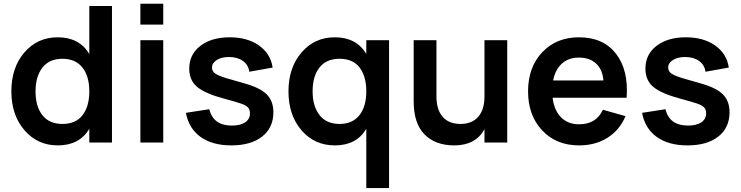

<svg xmlns="http://www.w3.org/2000/svg" viewBox="-20 -752 3909 1013"><path d="M451.2 -720.2H570.8V0H451.2V-72.3Q399.4 15.1 284.7 15.1Q178.2 15.1 109.1 -64.9Q40 -145 40 -270Q40 -396 108.9 -475.6Q177.7 -555.2 284.7 -555.2Q398.4 -555.2 451.2 -467.3ZM309.6 -441.9Q240.2 -441.9 203.9 -395.3Q167.5 -348.6 167.5 -270Q167.5 -189.9 203.9 -144Q240.2 -98.1 309.6 -98.1Q379.9 -98.1 415.5 -144.3Q451.2 -190.4 451.2 -270Q451.2 -350.1 414.6 -396Q377.9 -441.9 309.6 -441.9Z M841.3 -622.1H720.7V-732.4H841.3ZM841.3 0H720.7V-540H841.3Z M1200.7 15.1Q1100.6 15.1 1038.3 -29.5Q976.1 -74.2 960.9 -156.7L1084.5 -175.8Q1105 -89.4 1203.6 -89.4Q1247.6 -89.4 1273.2 -106.4Q1298.8 -123.5 1298.8 -153.8Q1298.8 -172.9 1289.3 -184.1Q1279.8 -195.3 1252.9 -205.1Q1227.5 -213.9 1163.1 -231.4Q1064.9 -257.3 1021.7 -292.2Q978.5 -327.1 978.5 -390.1Q978.5 -464.8 1037.1 -510Q1095.7 -555.2 1191.9 -555.2Q1285.2 -555.2 1346.4 -512Q1407.7 -468.8 1418.5 -395.5L1295.4 -373.5Q1290.5 -409.7 1261.7 -430.4Q1232.9 -451.2 1188 -451.2Q1148.9 -451.2 1123.8 -435.5Q1098.6 -419.9 1098.6 -395.5Q1098.6 -375.5 1115.2 -364.3Q1131.8 -353 1168.5 -341.3Q1213.4 -327.6 1266.6 -313Q1351.1 -290 1386.7 -254.6Q1422.4 -219.2 1422.4 -159.7Q1422.4 -78.1 1363 -31.5Q1303.7 15.1 1200.7 15.1Z M2032.7 -540V240.2H1912.6V-72.3Q1860.8 15.1 1746.6 15.1Q1639.6 15.1 1570.8 -64.5Q1502 -144 1502 -270Q1502 -395 1570.8 -475.1Q1639.6 -555.2 1746.6 -555.2Q1860.4 -555.2 1912.6 -467.3V-540ZM1771.5 -98.1Q1839.8 -98.1 1876.2 -144Q1912.6 -189.9 1912.6 -270Q1912.6 -349.6 1877.2 -395.8Q1841.8 -441.9 1771.5 -441.9Q1702.1 -441.9 1665.8 -396Q1629.4 -350.1 1629.4 -270Q1629.4 -191.4 1665.8 -144.8Q1702.1 -98.1 1771.5 -98.1Z M2282.7 -540V-243.2Q2282.7 -173.8 2315.4 -136Q2348.1 -98.1 2409.2 -98.1Q2470.2 -98.1 2503.2 -136Q2536.1 -173.8 2536.1 -243.2V-540H2656.2V0H2536.1V-70.3Q2489.3 15.1 2377 15.1Q2276.9 15.1 2219.7 -43Q2162.6 -101.1 2162.6 -217.3V-540Z M3035.6 -96.2Q3125 -96.2 3161.1 -172.9L3280.3 -139.2Q3249 -65.4 3185.1 -25.1Q3121.1 15.1 3035.6 15.1Q2915 15.1 2840.6 -64Q2766.1 -143.1 2766.1 -270Q2766.1 -397.5 2840.8 -476.3Q2915.5 -555.2 3034.7 -555.2Q3162.6 -555.2 3229.7 -469Q3296.9 -382.8 3286.1 -236.3H2895.5Q2903.8 -169.4 2940.2 -132.8Q2976.6 -96.2 3035.6 -96.2ZM2898.4 -327.6H3163.6Q3159.2 -384.8 3125.2 -416.5Q3091.3 -448.2 3034.7 -448.2Q2980 -448.2 2944.8 -416.7Q2909.7 -385.3 2898.4 -327.6Z M3607.4 15.1Q3507.3 15.1 3445.1 -29.5Q3382.8 -74.2 3367.7 -156.7L3491.2 -175.8Q3511.7 -89.4 3610.4 -89.4Q3654.3 -89.4 3679.9 -106.4Q3705.6 -123.5 3705.6 -153.8Q3705.6 -172.9 3696 -184.1Q3686.5 -195.3 3659.7 -205.1Q3634.3 -213.9 3569.8 -231.4Q3471.7 -257.3 3428.5 -292.2Q3385.3 -327.1 3385.3 -390.1Q3385.3 -464.8 3443.8 -510Q3502.4 -555.2 3598.6 -555.2Q3691.9 -555.2 3753.2 -512Q3814.5 -468.8 3825.2 -395.5L3702.1 -373.5Q3697.3 -409.7 3668.5 -430.4Q3639.6 -451.2 3594.7 -451.2Q3555.7 -451.2 3530.5 -435.5Q3505.4 -419.9 3505.4 -395.5Q3505.4 -375.5 3522 -364.3Q3538.6 -353 3575.2 -341.3Q3620.1 -327.6 3673.3 -313Q3757.8 -290 3793.5 -254.6Q3829.1 -219.2 3829.1 -159.7Q3829.1 -78.1 3769.8 -31.5Q3710.4 15.1 3607.4 15.1Z"/></svg>

Font: Vela Sans Bd
Style: Bold
Weight: 700
Designer: Principal design: Mikhail Sharanda - project Manrope.
Design modification: Ravid Balaliev
Foundry: Mikhail Sharanda
Version: Version 1.001